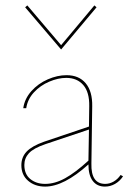

<svg xmlns="http://www.w3.org/2000/svg" viewBox="-20 -687 475 710"><path d="M435 -35Q423 -17 405.5 -7Q388 3 368 3Q339 3 323 -18Q307 -39 307 -79Q216 3 147 3Q109 3 84 -18.5Q59 -40 59 -76Q59 -106 78.5 -126.5Q98 -147 143 -163L309 -219L310 -294Q311 -346 288 -372.5Q265 -399 225 -399Q195 -399 162 -385Q129 -371 105.5 -345.5Q82 -320 77 -287H66Q71 -322 96 -350Q121 -378 156.5 -393.5Q192 -409 226 -409Q272 -409 297 -379Q322 -349 321 -294L318 -82Q316 -7 369 -7Q385 -7 400 -15.5Q415 -24 426 -40ZM147 -7Q183 -7 221 -28Q259 -49 307 -93L309 -208L148 -154Q104 -139 87 -120.5Q70 -102 70 -77Q70 -43 92 -25Q114 -7 147 -7ZM73 -660 81 -667 206 -520 329 -667 337 -660 206 -504Z"/></svg>

Font: Ysabeau Hairline
Style: Regular
Weight: 100
Designer: Christian Thalmann (Catharsis Fonts)
Version: Version 0.003